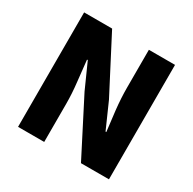

<svg xmlns="http://www.w3.org/2000/svg" viewBox="-162 -912 1088 1081"><g transform="rotate(30 382.0 -372.0)"><path d="M268 -744 453 -388 526 -223H531Q523 -283 515 -357Q507 -431 507 -498V-744H677V0H495L311 -359L238 -522H233Q239 -459 247.5 -387Q256 -315 256 -247V0H86V-744Z"/></g></svg>

Font: Kinto Sans Black
Style: Regular
Weight: 900
Designer: Authors: Ryoko NISHIZUKA  (kana & ideographs); Paul D. Hunt (Latin, Greek & Cyrillic); Wenlong ZHANG  (bopomofo); Sandol
Foundry: Adobe Systems Incorporated, ookami Inc.
Version: Version 0.001